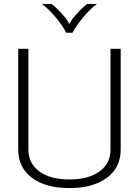

<svg xmlns="http://www.w3.org/2000/svg" viewBox="-20 -949 708 980"><path d="M73 -185V-700H125V-185Q125 -115 181 -74Q237 -33 334 -33Q431 -33 487.5 -73.5Q544 -114 544 -185V-700H596V-185Q596 -94 525.5 -41.5Q455 11 334 11Q213 11 143 -41.5Q73 -94 73 -185ZM193 -929H243Q269 -909 298 -876.5Q327 -844 334 -826Q341 -844 370 -876.5Q399 -909 425 -929H475Q444 -907 407.5 -864Q371 -821 350 -782H318Q298 -821 261.5 -864Q225 -907 193 -929Z"/></svg>

Font: KoHo Light
Style: Regular
Weight: 300
Version: Version 1.000; ttfautohint (v1.6)